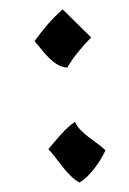

<svg xmlns="http://www.w3.org/2000/svg" viewBox="-20 -387 274 407"><path d="M148.4 0Q137.7 -6.3 129.2 -14.9Q120.6 -23.4 113 -33Q105.5 -42.5 98.1 -52.2Q90.8 -62 82.5 -70.8Q87.9 -77.1 94.7 -85.4Q101.6 -93.8 108.9 -101.8Q116.2 -109.9 124 -116.9Q131.8 -124 138.7 -128.9Q144 -118.2 151.9 -110.4Q159.7 -102.5 168.5 -95.9Q177.2 -89.4 186.3 -82.8Q195.3 -76.2 203.6 -68.4Q199.7 -59.6 193.6 -49.6Q187.5 -39.6 180.4 -30.3Q173.3 -21 165 -12.9Q156.7 -4.9 148.4 0ZM122.6 -243.7Q110.8 -244.6 101.3 -250.5Q91.8 -256.3 83.5 -264.6Q75.2 -272.9 67.9 -282.2Q60.5 -291.5 53.2 -299.8Q67.4 -319.3 81.1 -335.2Q94.7 -351.1 112.8 -367.2L173.3 -307.6Q159.2 -293.5 146 -277.3Q132.8 -261.2 122.6 -243.7Z"/></svg>

Font: RIT Kutty
Style: Bold
Weight: 700
Designer: Artist Kutty Kodungallur
Foundry: Rachana Institute of Technology
Version: 1.3.2